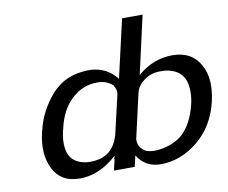

<svg xmlns="http://www.w3.org/2000/svg" viewBox="-77 -787 1060 893"><g transform="rotate(-10 453.0 -340.0)"><path d="M94 -231Q96 -237 97 -242Q118 -329 177 -398.5Q236 -468 326 -477Q349 -480 367 -479Q444 -475 490 -415L553 -690H650L588 -416Q663 -480 752 -480Q845 -480 884 -407Q921 -342 897 -236Q870 -122 788.5 -56Q707 10 613 10Q541 10 503 -51L491 1H393L405 -51H403L408 -67Q325 10 231 10Q142 10 106.5 -61Q71 -132 94 -231ZM194 -231Q194 -228 192 -224Q181 -177 186 -142Q192 -98 221.5 -78Q251 -58 292 -58Q384 -58 418 -135L427 -159L469 -340Q476 -364 460 -389Q432 -416 387 -416Q318 -416 265.5 -367Q213 -318 194 -231ZM520 -124Q519 -98 533.5 -81.5Q548 -65 563 -61Q578 -57 593 -57Q655 -57 711 -91Q760 -124 787 -197Q814 -270 805 -329Q793 -406 704 -416H679Q639 -415 607.5 -391.5Q576 -368 568 -335Z"/></g></svg>

Font: Coval
Style: Italic
Weight: 400
Foundry: Context Ltd
Version: Version 001.000